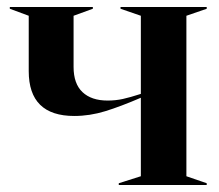

<svg xmlns="http://www.w3.org/2000/svg" viewBox="-20 -528 624 548"><path d="M319 -5 382 -25V-249Q324 -224 280 -210.5Q236 -197 192 -197Q62 -197 62 -325V-483L8 -503V-508H245V-503L190 -483V-337Q190 -289 215.5 -265Q241 -241 287 -241Q310 -241 330.5 -245.5Q351 -250 382 -260V-483L324 -503V-508H570V-503L512 -483V-25L570 -5V0H319Z"/></svg>

Font: Nyght Serif Medium
Style: Regular
Weight: 500
Designer: Maksym Kobuzan
Version: Version 0.410